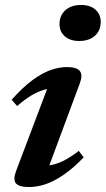

<svg xmlns="http://www.w3.org/2000/svg" viewBox="-20 -741 426 773"><path d="M45.5 -54.5 181.5 -414 207 -385Q182 -386.5 156.8 -379.2Q131.5 -372 105 -356Q78.5 -340 49 -314L27 -339.5Q72.5 -390.5 111.5 -419Q150.5 -447.5 184.5 -459.2Q218.5 -471 249 -471Q289 -471 301.5 -455Q314 -439 301 -404.5L165 -38.5L140.5 -73.5Q166.5 -72 191.8 -77.8Q217 -83.5 243 -97.5Q269 -111.5 297 -133.5L317 -107.5Q274 -63 235.5 -36.8Q197 -10.5 162.8 0.8Q128.5 12 97 12Q56.5 12 44 -3Q31.5 -18 45.5 -54.5ZM219.5 -644Q219.5 -666.5 229.8 -683.8Q240 -701 259.2 -711Q278.5 -721 306 -721Q343 -721 364.2 -702.2Q385.5 -683.5 385.5 -653Q385.5 -630.5 375.5 -613.2Q365.5 -596 346.2 -586Q327 -576 299 -576Q262 -576 240.8 -595Q219.5 -614 219.5 -644Z"/></svg>

Font: Newsreader SemiBold
Style: Italic
Weight: 600
Italic angle: -17°
Designer: Hugues Gentile
Foundry: Production Type
Version: Version 1.003